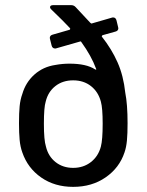

<svg xmlns="http://www.w3.org/2000/svg" viewBox="-20 -720 572 748"><path d="M477 -240Q477 -199 474.5 -172.5Q472 -146 465 -126Q445 -66 391.5 -29Q338 8 265 8Q193 8 140.5 -28.5Q88 -65 67 -126Q59 -148 56.5 -175Q54 -202 54 -240Q54 -280 56.5 -306Q59 -332 67 -354Q80 -399 114 -429.5Q148 -460 196 -467Q223 -472 251 -472Q316 -472 350 -450Q353 -448 354.5 -449Q356 -450 354 -453Q336 -502 297 -556Q296 -558 294.5 -558.5Q293 -559 291 -558L200 -532Q198 -531 195 -531Q184 -531 181 -543L175 -567L174 -572Q174 -582 185 -585L251 -604Q253 -605 253.5 -607Q254 -609 252 -611Q230 -635 181 -682Q175 -687 175 -692Q175 -700 188 -700H257Q268 -700 275 -692Q313 -652 332 -631Q336 -627 339 -629L415 -651Q417 -652 421 -652Q431 -652 434 -640L440 -615L441 -610Q441 -600 430 -597L380 -583Q378 -582 377 -580Q376 -578 377 -577Q415 -529 438 -477Q461 -425 468 -359Q477 -314 477 -240ZM380 -238Q380 -299 373 -324Q363 -362 334.5 -384.5Q306 -407 265 -407Q224 -407 195.5 -384.5Q167 -362 158 -324Q151 -302 151 -238Q151 -174 159 -149Q168 -111 196.5 -88.5Q225 -66 265 -66Q305 -66 334 -88.5Q363 -111 373 -149Q380 -176 380 -238Z"/></svg>

Font: Barlow_Medium_SS
Style: Regular
Weight: 500
Designer: Jeremy Tribby
Foundry: Jeremy Tribby
Version: Version 1.101 August 23, 2024